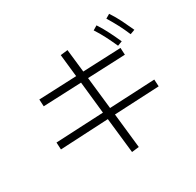

<svg xmlns="http://www.w3.org/2000/svg" viewBox="-192 -1067 1384 1357"><g transform="rotate(-30 500.0 -388.5)"><path d="M919 -651Q898 -701 874.5 -745.5Q851 -790 825 -832L859 -852Q889 -807 912.5 -759.5Q936 -712 957 -665ZM801 -625Q779 -674 756 -719Q733 -764 706 -805L741 -826Q771 -780 794.5 -733Q818 -686 839 -639ZM570 68 511 75 479 -212 85 -192 82 -250 472 -269 444 -530 132 -517 129 -574 437 -587 417 -770 476 -777 497 -590 808 -603 811 -546 503 -533 532 -272 903 -290 906 -233 539 -215Z"/></g></svg>

Font: Murecho Light
Style: Regular
Weight: 300
Designer: Neil Summerour
Foundry: Positype
Version: Version 1.010; ttfautohint (v1.8.3)